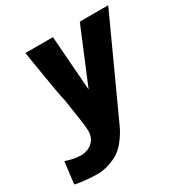

<svg xmlns="http://www.w3.org/2000/svg" viewBox="-197 -685 973 1015"><g transform="rotate(-30 289.0 -177.5)"><path d="M84 65.5Q106.5 65.5 128.8 55.8Q151 46 165.8 25Q180.5 4 180.5 -27Q180.5 -47.5 176.2 -79.5Q172 -111.5 162 -174L153 -232.5Q146.5 -256.5 136.8 -313.8Q127 -371 111 -469Q100.5 -538.5 98 -550H266L291 -216L430 -550H603.5L330 47.5Q280 139.5 220.5 167.2Q161 195 111.5 195Q85.5 195 44.5 191.5Q3.5 188 -26 181L-9.5 48Q25 58.5 43.2 62Q61.5 65.5 84 65.5Z"/></g></svg>

Font: JuliaMono Black
Style: Italic
Weight: 900
Italic angle: -9°
Monospace: yes
Designer: cormullion
Foundry: corm
Version: Version 0.057; ttfautohint (v1.8.4)